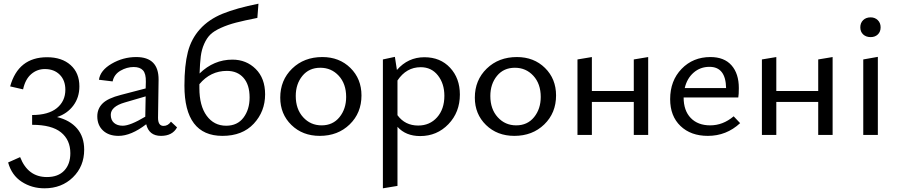

<svg xmlns="http://www.w3.org/2000/svg" viewBox="-20 -731 4867 1040"><path d="M289 -97Q359 -80 397.5 -35Q436 10 436 80Q436 170 375 229.5Q314 289 221 289Q152 289 97.5 253.5Q43 218 24 149L89 120Q131 228 234 228Q295 228 328 193Q361 158 361 99Q361 27 310.5 -14Q260 -55 154 -55V-108Q242 -108 288 -145.5Q334 -183 334 -245Q334 -296 303.5 -326.5Q273 -357 223 -357Q181 -357 149 -329.5Q117 -302 105 -247L35 -263Q79 -421 235 -421Q315 -421 362.5 -378.5Q410 -336 410 -263Q410 -203 377 -159Q344 -115 289 -97Z M906 -72 939 -41Q914 5 852 5Q787 5 772 -58Q690 5 622 5Q569 5 538 -24Q507 -53 507 -101Q507 -142 535.5 -170.5Q564 -199 635 -217L769 -252L770 -288Q771 -332 754.5 -350Q738 -368 704 -368Q667 -368 632.5 -348Q598 -328 590 -290L516 -299Q523 -350 585 -386Q647 -422 718 -422Q840 -422 839 -299L836 -93Q836 -49 866 -49Q890 -49 906 -72ZM645 -50Q685 -50 767 -99V-104L769 -209L656 -176Q580 -154 580 -109Q580 -81 597.5 -65.5Q615 -50 645 -50Z M1239 -408Q1314 -408 1365 -357.5Q1416 -307 1416 -220Q1416 -127 1354.5 -61Q1293 5 1185 5Q979 5 979 -267Q979 -377 997.5 -449Q1016 -521 1063.5 -573.5Q1111 -626 1185.5 -656.5Q1260 -687 1380 -711L1374 -634Q1303 -620 1258.5 -608.5Q1214 -597 1176.5 -580Q1139 -563 1119.5 -544Q1100 -525 1086 -493.5Q1072 -462 1067.5 -425.5Q1063 -389 1061 -333Q1138 -408 1239 -408ZM1205 -50Q1266 -50 1299 -94Q1332 -138 1332 -203Q1332 -272 1299 -309.5Q1266 -347 1209 -347Q1120 -347 1060 -275V-254Q1060 -158 1099.5 -104Q1139 -50 1205 -50Z M1712 5Q1619 5 1558.5 -54Q1498 -113 1498 -202Q1498 -297 1562.5 -359.5Q1627 -422 1726 -422Q1818 -422 1878 -363Q1938 -304 1938 -214Q1938 -119 1874 -57Q1810 5 1712 5ZM1722 -52Q1783 -52 1819 -96.5Q1855 -141 1855 -206Q1855 -277 1815 -320.5Q1775 -364 1715 -364Q1654 -364 1618 -320Q1582 -276 1582 -211Q1582 -140 1622 -96Q1662 -52 1722 -52Z M2279 -421Q2365 -421 2418 -364Q2471 -307 2471 -219Q2471 -123 2409 -58.5Q2347 6 2256 6Q2178 6 2133 -44V276L2054 289V-409L2119 -423L2130 -352Q2190 -421 2279 -421ZM2245 -51Q2308 -51 2347.5 -95.5Q2387 -140 2387 -212Q2387 -278 2352 -322.5Q2317 -367 2259 -367Q2181 -367 2133 -295V-107Q2174 -51 2245 -51Z M2766 5Q2673 5 2612.5 -54Q2552 -113 2552 -202Q2552 -297 2616.5 -359.5Q2681 -422 2780 -422Q2872 -422 2932 -363Q2992 -304 2992 -214Q2992 -119 2928 -57Q2864 5 2766 5ZM2776 -52Q2837 -52 2873 -96.5Q2909 -141 2909 -206Q2909 -277 2869 -320.5Q2829 -364 2769 -364Q2708 -364 2672 -320Q2636 -276 2636 -211Q2636 -140 2676 -96Q2716 -52 2776 -52Z M3413 -409 3491 -422V0H3413V-179H3186V0H3108V-409L3186 -422V-238H3413Z M3954 -101 3989 -64Q3915 5 3814 5Q3722 5 3666 -48.5Q3610 -102 3610 -194Q3610 -294 3672 -358Q3734 -422 3828 -422Q3903 -422 3942.5 -377Q3982 -332 3982 -254Q3982 -219 3979 -203H3683Q3683 -132 3721.5 -92Q3760 -52 3827 -52Q3896 -52 3954 -101ZM3823 -369Q3773 -369 3737 -337.5Q3701 -306 3689 -254H3913Q3911 -369 3823 -369Z M4412 -409 4490 -422V0H4412V-179H4185V0H4107V-409L4185 -422V-238H4412Z M4696 -530Q4671 -530 4655.5 -544.5Q4640 -559 4640 -583Q4640 -607 4655.5 -622Q4671 -637 4696 -637Q4719 -637 4734.5 -622Q4750 -607 4750 -583Q4750 -559 4735 -544.5Q4720 -530 4696 -530ZM4656 0V-409L4735 -423V0Z"/></svg>

Font: EauTestInfant Medium
Style: Regular
Weight: 500
Designer: Christian Thalmann (Catharsis Fonts)
Version: Version 0.001;PS 000.001;hotconv 1.0.88;makeotf.lib2.5.64775